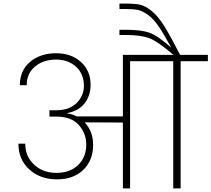

<svg xmlns="http://www.w3.org/2000/svg" viewBox="-20 -1044 1172 1064"><path d="M701 0H661V-365L449 -366Q496 -316 496 -241Q496 -155 441.5 -102.5Q387 -50 296 -50Q203 -50 142.5 -105Q82 -160 82 -248H120Q120 -177 169 -131.5Q218 -86 293 -86Q368 -86 413 -129.5Q458 -173 458 -243Q458 -305 416.5 -351.5Q375 -398 290 -398H254V-433H290Q365 -433 405 -473.5Q445 -514 445 -568Q445 -635 401 -674.5Q357 -714 291 -714Q221 -714 174.5 -675.5Q128 -637 128 -572H90Q90 -653 146.5 -701Q203 -749 291 -749Q374 -749 428 -701Q482 -653 482 -574Q482 -514 449 -471.5Q416 -429 351 -417V-416Q380 -412 405 -399H661V-740H941Q855 -814 808.5 -832Q762 -850 678 -850H642V-879H677Q762 -879 807.5 -863Q853 -847 929 -780Q888 -856 858 -899.5Q828 -943 797.5 -963.5Q767 -984 743.5 -989Q720 -994 678 -994H642V-1024H678Q729 -1024 756.5 -1018Q784 -1012 819.5 -984Q855 -956 890.5 -899Q926 -842 978 -740H1132V-705H981V0H940V-705H701Z"/></svg>

Font: Poppins ExtraLight
Style: Regular
Weight: 275
Designer: Ninad Kale (Devanagari), Jonny Pinhorn (Latin)
Foundry: Indian Type Foundry
Version: Version 3.200;PS 1.000;hotconv 16.6.54;makeotf.lib2.5.65590